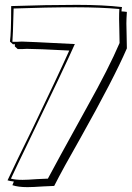

<svg xmlns="http://www.w3.org/2000/svg" viewBox="-20 -742 542 790"><path d="M33 -560 21 -571Q26 -607 26 -717Q173 -722 296 -722Q404 -722 482 -713Q481 -710 480.5 -704Q480 -698 480 -695Q489 -695 502 -693Q500 -663 500 -646Q500 -629 501 -597Q502 -563 502 -543Q449 -420 311 -174Q239 -48 203 23Q190 23 158 25Q115 28 93 28Q55 28 31 20L37 5Q20 3 11 0Q45 -73 113 -211Q216 -425 265 -534Q132 -541 90 -541Q83 -541 70 -540Q58 -540 53 -540L41 -551Q41 -558 42 -560ZM31 -570H33Q38 -570 50 -570Q63 -571 70 -571Q88 -571 281 -561Q285 -561 288 -561Q253 -481 88 -139Q52 -65 25 -7Q42 -2 73 -2Q92 -2 132 -5Q165 -7 177 -7Q202 -55 339 -303Q428 -462 472 -565Q472 -585 471 -619Q470 -649 470 -664Q470 -690 471 -704V-705Q392 -712 293 -712Q171 -712 36 -707V-706Q33 -588 31 -570Z"/></svg>

Font: Londrina Shadow
Style: Regular
Weight: 400
Designer: Marcelo Magalhaes
Foundry: Marcelo Magalhães
Version: Version 1.001 2011